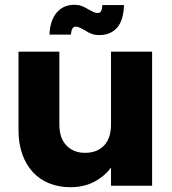

<svg xmlns="http://www.w3.org/2000/svg" viewBox="-20 -773 714 799"><path d="M442 -76Q416 -40 373 -17Q330 6 273 6Q225 6 185 -10Q145 -26 116.5 -57Q88 -88 72.5 -132Q57 -176 57 -232V-558H227V-255Q227 -198 256.5 -167.5Q286 -137 334 -137Q384 -137 413 -167.5Q442 -198 442 -255V-558H613V0H442ZM186 -629Q188 -687 215.5 -720Q243 -753 289 -753Q308 -753 321.5 -747.5Q335 -742 346 -735Q357 -729 367 -724Q377 -719 388 -719Q396 -719 400.5 -726.5Q405 -734 406 -752H496Q494 -688 467 -657.5Q440 -627 393 -627Q375 -627 360.5 -632.5Q346 -638 335 -646Q324 -652 314 -657Q304 -662 294 -662Q278 -662 275 -629Z"/></svg>

Font: SVN-Poppins
Style: Bold
Weight: 700
Designer: Ninad Kale (Devanagari), Jonny Pinhorn (Latin)
Foundry: Indian Type Foundry
Version: Version 3.200;PS 1.000;hotconv 16.6.54;makeotf.lib2.5.65590